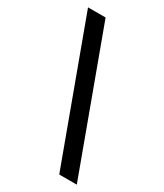

<svg xmlns="http://www.w3.org/2000/svg" viewBox="-182 -792 746 871"><g transform="rotate(30 191.0 -357.0)"><path d="M105 -718 371 4H279L13 -718Z"/></g></svg>

Font: Noto Sans Lao Condensed Medium
Style: Regular
Weight: 500
Width: 3
Designer: Monotype Design Team
Foundry: Monotype Imaging Inc.
Version: Version 2.003; ttfautohint (v1.8.4.7-5d5b)